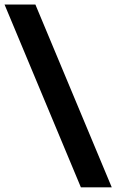

<svg xmlns="http://www.w3.org/2000/svg" viewBox="-25 -694 508 839"><path d="M463.3 124.5H328.4L-5.2 -674.3H129.6Z"/></svg>

Font: Anek Odia Medium
Style: Regular
Weight: 500
Designer: Yesha Goshar & Mahesh Sahu (Odia), Yesha Goshar (Latin)
Foundry: Ek Type
Version: Version 1.003